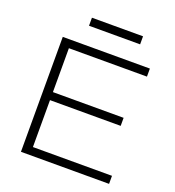

<svg xmlns="http://www.w3.org/2000/svg" viewBox="-149 -960 980 1077"><g transform="rotate(20 341.0 -421.5)"><path d="M98 0V-686H618V-638H152V-376H574V-328H152V-48H624V0ZM215 -795V-843H520V-795Z"/></g></svg>

Font: Archivo SemiBold Thin
Style: Regular
Weight: 250
Version: Version 2.001